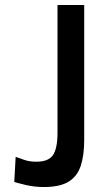

<svg xmlns="http://www.w3.org/2000/svg" viewBox="-20 -743 432 773"><path d="M319 -179Q319 -118 305.2 -75.8Q291.5 -33.5 256.5 -11.8Q221.5 10 156.5 10Q119.5 10 85 2Q50.5 -6 37.5 -10.5L43 -111.5Q58.5 -106.5 78.2 -99.2Q98 -92 126.5 -92Q175.5 -92 193.5 -119Q211.5 -146 211.5 -208.5V-723H319Z"/></svg>

Font: Public Sans Medium
Style: Regular
Weight: 500
Designer: The Public Sans Project Authors: Dan O. Williams and USWDS (Libre Franklin designed by Pablo Impallari and Rodrigo Fuenz
Version: Version 1.007